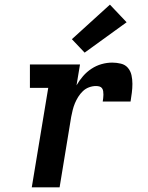

<svg xmlns="http://www.w3.org/2000/svg" viewBox="-20 -808 640 828"><path d="M117 0 188 -429H109V-530H325L310 -440Q322 -461 338 -479.5Q354 -498 374.5 -511.5Q395 -525 418 -531.5Q441 -538 464 -538Q483 -538 501.5 -533.5Q520 -529 531.5 -515.5Q543 -502 547 -484Q551 -466 551 -446.5Q551 -427 548.5 -408Q546 -389 543 -370H423Q424 -377 425 -384.5Q426 -392 426 -399.5Q426 -407 425 -414.5Q424 -422 420 -427.5Q416 -433 409 -435Q402 -437 394 -437Q379 -437 364 -431.5Q349 -426 337.5 -415Q326 -404 317.5 -390.5Q309 -377 303 -362.5Q297 -348 293.5 -333.5Q290 -319 287 -304L237 0ZM345 -581 290 -639 454 -788 526 -712Z"/></svg>

Font: Iosevka Slab Extended
Style: Bold Italic
Weight: 700
Width: 7
Italic angle: -9°
Monospace: yes
Designer: Belleve Invis
Foundry: Belleve Invis
Version: Version 11.1.0; ttfautohint (v1.8.3)